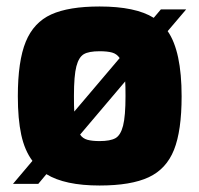

<svg xmlns="http://www.w3.org/2000/svg" viewBox="-20 -567 615 592"><path d="M497 -471Q540 -409 540 -270Q540 -164 516.5 -105Q493 -46 438.5 -20.5Q384 5 287 5Q180 5 123 -30L98 0H20L80 -71Q56 -103 45.5 -151.5Q35 -200 35 -270Q35 -379 59.5 -438.5Q84 -498 138 -522.5Q192 -547 287 -547Q398 -547 454 -512L476 -538H554ZM209 -223 349 -388Q340 -401 325.5 -405Q311 -409 287 -409Q254 -409 238.5 -400Q223 -391 215.5 -362.5Q208 -334 208 -271Q208 -237 209 -223ZM366 -316 227 -152Q235 -140 249.5 -136Q264 -132 287 -132Q320 -132 336 -141Q352 -150 359.5 -179.5Q367 -209 367 -271Q367 -303 366 -316Z"/></svg>

Font: Exo ExtraBold
Style: Regular
Weight: 800
Designer: Natanael Gama
Foundry: Natanael Gama
Version: Version 1.500